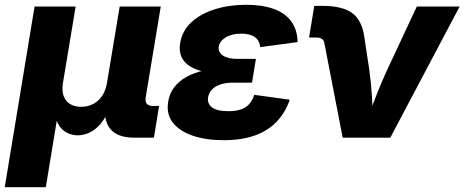

<svg xmlns="http://www.w3.org/2000/svg" viewBox="-43 -568 1916 792"><path d="M-23.4 204.1 99.6 -541H269L216.8 -226.6Q211.4 -194.3 219.5 -172.1Q227.5 -149.9 246.3 -138.7Q265.1 -127.4 291.5 -127.4Q318.8 -127.4 341.1 -138.9Q363.3 -150.4 378.2 -172.4Q393.1 -194.3 398.4 -226.6L450.7 -541H620.1L558.1 -167Q555.2 -148.9 562.5 -139.9Q569.8 -130.9 588.4 -130.9H613.3L591.8 0H512.2Q439.9 0 410.6 -37.8Q381.3 -75.7 393.1 -146.5L401.4 -195.8H427.2Q418.5 -141.6 401.6 -105.5Q384.8 -69.3 363.8 -48.3Q342.8 -27.3 320.6 -18.6Q298.3 -9.8 277.8 -9.8Q256.8 -9.8 236.8 -18.6Q216.8 -27.3 202.1 -48.3Q187.5 -69.3 182.6 -105.5Q177.7 -141.6 186.5 -195.8H211.9L146 204.1Z M879.4 10.3Q806.6 10.3 752 -8.3Q697.3 -26.9 669.7 -62.5Q642.1 -98.1 650.9 -149.4Q656.2 -182.1 675.3 -207.5Q694.3 -232.9 725.6 -250.5Q756.8 -268.1 799.6 -277.3Q842.3 -286.6 895 -286.6H1006.3L996.6 -227.1H918Q888.2 -227.1 866.2 -219.7Q844.2 -212.4 831.5 -198.7Q818.8 -185.1 815.4 -167Q811 -141.1 831.3 -125.2Q851.6 -109.4 898.9 -109.4Q930.2 -109.4 951.2 -116.7Q972.2 -124 985.4 -139.2Q998.5 -154.3 1005.9 -176.8L1152.3 -156.7Q1133.8 -103 1097.9 -65.7Q1062 -28.3 1007.8 -9Q953.6 10.3 879.4 10.3ZM892.1 -263.2Q841.8 -263.2 803.7 -271Q765.6 -278.8 740.5 -294.7Q715.3 -310.5 705.1 -334.5Q694.8 -358.4 700.2 -390.6Q708.5 -441.4 746.8 -476.6Q785.2 -511.7 844 -530Q902.8 -548.3 972.2 -548.3Q1039.1 -548.3 1086.2 -531.2Q1133.3 -514.2 1158.4 -479.7Q1183.6 -445.3 1184.6 -394.5L1029.8 -373.5Q1028.8 -399.4 1009 -414.3Q989.3 -429.2 952.1 -429.2Q912.6 -429.2 887.7 -413.6Q862.8 -397.9 859.4 -375.5Q856 -353 876.2 -339.1Q896.5 -325.2 934.6 -325.2H1012.7L1002.4 -263.2Z M1370.6 0 1294.9 -390.6Q1292.5 -402.3 1284.7 -407.7Q1276.9 -413.1 1262.7 -413.1H1231.9L1253.4 -543.9H1286.1Q1369.6 -543.9 1410.2 -513.9Q1450.7 -483.9 1460 -414.1L1480.5 -278.8Q1487.8 -225.6 1491.2 -170.7Q1494.6 -115.7 1497.1 -55.7H1464.4Q1486.8 -116.2 1507.8 -170.7Q1528.8 -225.1 1553.7 -278.8L1676.3 -541H1853L1566.9 0Z"/></svg>

Font: Inter 17pt ExtraBold
Style: Italic
Weight: 800
Italic angle: -9.3988°
Version: Version 4.001;git-66647c0bb